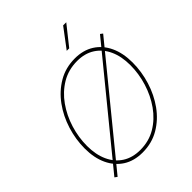

<svg xmlns="http://www.w3.org/2000/svg" viewBox="-257 -1090 1252 1252"><g transform="rotate(-45 368.5 -464.5)"><path d="M323.2 12.2Q245.6 12.2 189.9 -23.2Q134.3 -58.6 104.2 -122.8Q74.2 -187 74.2 -272.9Q74.2 -357.4 99.9 -439.5Q125.5 -521.5 173.8 -588.1Q222.2 -654.8 290.3 -694.8Q358.4 -734.9 443.8 -734.9Q521 -734.9 576.7 -699.5Q632.3 -664.1 662.1 -600.1Q691.9 -536.1 691.9 -449.7Q691.9 -365.7 666.5 -283.4Q641.1 -201.2 593.3 -134.5Q545.4 -67.9 477.3 -27.8Q409.2 12.2 323.2 12.2ZM324.2 -10.3Q404.3 -10.3 468 -48.3Q531.7 -86.4 576.7 -150.1Q621.6 -213.9 645.5 -291.3Q669.4 -368.7 669.4 -447.8Q669.4 -528.3 642.3 -587.6Q615.2 -647 564.5 -679.7Q513.7 -712.4 443.4 -712.4Q362.8 -712.4 298.8 -674.3Q234.9 -636.2 189.7 -572.5Q144.5 -508.8 120.6 -431.2Q96.7 -353.5 96.7 -274.4Q96.7 -194.8 123.8 -135.3Q150.9 -75.7 201.9 -43Q252.9 -10.3 324.2 -10.3ZM95.2 8.8 78.1 -3.9 672.9 -731.4 689.5 -718.8ZM441.9 -807.1 542.5 -940.9H571.3L464.8 -807.1Z"/></g></svg>

Font: Inter 17pt Thin
Style: Italic
Weight: 250
Italic angle: -9.3988°
Version: Version 4.001;git-66647c0bb